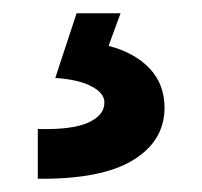

<svg xmlns="http://www.w3.org/2000/svg" viewBox="-20 -20 305 290"><path d="M137.7 134.8Q137.7 120.6 118.2 110.4Q98.6 100.1 63.5 97.7L95.7 0H162.1L144 49.3Q183.6 59.6 206.1 83.5Q228.5 107.4 228.5 142.6Q228.5 192.9 180.9 221.9Q133.3 251 37.1 250V174.8Q88.4 176.3 113 165.3Q137.7 154.3 137.7 134.8Z"/></svg>

Font: Reddit Sans Vanilla ExtraBold
Style: Regular
Weight: 800
Designer: Stephen Hutchings
Foundry: Reddit
Version: Version 1.013